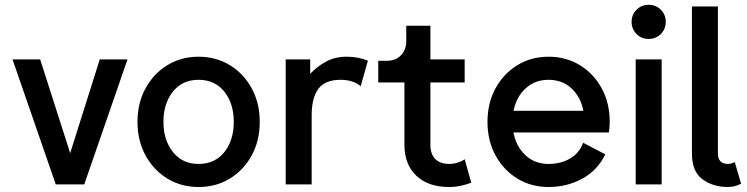

<svg xmlns="http://www.w3.org/2000/svg" viewBox="-20 -749 3033 780"><path d="M265.1 -127 385.3 -507.8H498L322.3 0H206.5L30.8 -507.8H143.1Z M538.6 -253.9Q538.6 -330.6 571.3 -390.4Q604 -450.2 660.2 -484.4Q716.3 -518.6 786.6 -518.6Q857.4 -518.6 913.6 -484.4Q969.7 -450.2 1002.4 -390.4Q1035.2 -330.6 1035.2 -253.9Q1035.2 -177.2 1002.4 -117.4Q969.7 -57.6 913.6 -23.4Q857.4 10.7 786.6 10.7Q716.3 10.7 660.2 -23.4Q604 -57.6 571.3 -117.4Q538.6 -177.2 538.6 -253.9ZM644 -253.9Q644 -180.2 682.4 -131.6Q720.7 -83 786.6 -83Q853 -83 891.4 -131.1Q929.7 -179.2 929.7 -253.9Q929.7 -328.6 891.4 -376.7Q853 -424.8 786.6 -424.8Q720.7 -424.8 682.4 -376.7Q644 -328.6 644 -253.9Z M1445.3 -398.9Q1414.6 -424.8 1363.3 -424.8Q1300.8 -424.8 1273.4 -388.2Q1246.1 -351.6 1246.1 -279.3V0H1140.6V-507.8H1240.2V-449.2Q1267.6 -478.5 1304 -498.5Q1340.3 -518.6 1388.2 -518.6Q1436 -518.6 1474.6 -502.4Z M1551.8 -502Q1586.9 -502 1608.6 -524.2Q1630.4 -546.4 1630.4 -581.5V-644.5H1728.5V-507.8H1867.7V-414.1H1728.5V-160.2Q1728.5 -123 1748.3 -103Q1768.1 -83 1804.7 -83Q1821.8 -83 1839.8 -88.6Q1857.9 -94.2 1867.7 -102.1L1894.5 -6.8Q1877 0 1853.3 5.4Q1829.6 10.7 1804.2 10.7Q1719.2 10.7 1671.1 -35.4Q1623 -81.5 1623 -160.2V-414.1H1516.6V-502Z M2349.1 -168.9 2439 -122.1Q2407.7 -57.1 2345.5 -23.2Q2283.2 10.7 2208.5 10.7Q2138.2 10.7 2082 -23.4Q2025.9 -57.6 1993.2 -117.4Q1960.4 -177.2 1960.4 -253.9Q1960.4 -330.6 1993.2 -390.4Q2025.9 -450.2 2082 -484.4Q2138.2 -518.6 2208.5 -518.6Q2279.3 -518.6 2335.4 -484.4Q2391.6 -450.2 2424.3 -390.4Q2457 -330.6 2457 -253.9Q2457 -243.2 2456.1 -232.2Q2455.1 -221.2 2453.6 -210.9H2065.9Q2076.7 -153.8 2114.7 -118.4Q2152.8 -83 2208.5 -83Q2258.3 -83 2295.9 -105Q2333.5 -127 2349.1 -168.9ZM2208.5 -424.8Q2153.3 -424.8 2115.5 -390.1Q2077.6 -355.5 2066.4 -298.8H2350.1Q2338.9 -355.5 2301.5 -390.1Q2264.2 -424.8 2208.5 -424.8Z M2562.5 0V-507.8H2668V0ZM2545.9 -660.2Q2545.9 -689.5 2565.9 -709.5Q2585.9 -729.5 2615.2 -729.5Q2644.5 -729.5 2664.6 -709.5Q2684.6 -689.5 2684.6 -660.2Q2684.6 -630.9 2664.6 -610.8Q2644.5 -590.8 2615.2 -590.8Q2585.9 -590.8 2565.9 -610.8Q2545.9 -630.9 2545.9 -660.2Z M2964.8 -90.8 2990.7 -2.9Q2982.4 2 2968.3 6.3Q2954.1 10.7 2938.5 10.7Q2875 10.7 2833 -21.2Q2791 -53.2 2791 -125V-722.7H2896.5V-125Q2896.5 -83 2938.5 -83Q2944.3 -83 2952.1 -85.4Q2960 -87.9 2964.8 -90.8Z"/></svg>

Font: Giphurs Medium
Style: Regular
Weight: 500
Version: Version 0.920; ttfautohint (v1.8.4.7-5d5b)